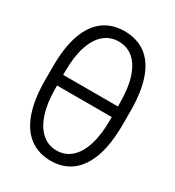

<svg xmlns="http://www.w3.org/2000/svg" viewBox="-176 -821 852 935"><g transform="rotate(30 250.5 -353.5)"><path d="M134.9 -25.9Q85.2 -62.1 58.9 -135.7Q32.7 -209.2 32.7 -318.5V-392.8Q32.7 -503.2 58.9 -575.6Q84.9 -646.7 133.5 -682Q182.2 -717.3 250.4 -717.3Q318.2 -717.3 367.5 -682.5Q416.9 -647 442.6 -574.6Q468.4 -502.1 468.4 -392.8V-318.5Q468.4 -208.1 442.1 -134.6Q415.8 -62.1 367.7 -26.1Q319.6 9.9 251.4 9.9Q184.3 9.9 134.9 -25.9ZM251.4 -47.9Q299.4 -47.9 333.1 -78.1Q367.5 -108.3 385.7 -166.7Q403.8 -225.1 403.8 -307.9V-323.5H96.2V-307.9Q96.2 -225.9 115.4 -167.3Q134.6 -108.7 169.6 -78.3Q204.5 -47.9 251.4 -47.9ZM403.8 -383.2V-403.1Q403.8 -487.2 385.3 -543.7Q366.8 -600.9 332.6 -630.1Q298.3 -659.4 250.4 -659.4Q203.1 -659.4 168.5 -630Q133.9 -600.5 115.1 -543Q96.2 -485.4 96.2 -403.1V-383.2Z"/></g></svg>

Font: DeltaSans Light
Style: Regular
Weight: 300
Designer: Rasmus Andersson
Foundry: rsms
Version: Version 3.012